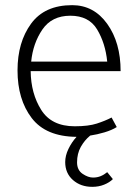

<svg xmlns="http://www.w3.org/2000/svg" viewBox="-20 -518 536 745"><path d="M448 -242H99Q100 -155 140 -91.5Q180 -28 270 -28Q323 -28 355.5 -38.5Q388 -49 413 -62L433 -25Q414 -13 385.5 -4.5Q357 4 330 8Q308 26 293.5 52Q279 78 279 112Q279 142 300.5 156.5Q322 171 341 171Q357 171 370.5 165.5Q384 160 396 150L418 177Q405 190 384 198.5Q363 207 338 207Q293 207 263 180.5Q233 154 233 111Q233 86 245.5 60Q258 34 277 13Q158 12 103 -60Q48 -132 48 -245Q48 -354 100.5 -426Q153 -498 260 -498Q344 -498 396 -425.5Q448 -353 448 -242ZM396 -279Q389 -350 357 -403.5Q325 -457 253 -457Q181 -457 144.5 -403.5Q108 -350 101 -279Z"/></svg>

Font: Palanquin Thin
Style: Regular
Weight: 250
Designer: Pria Ravichandran
Version: Version 1.001